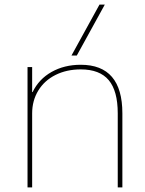

<svg xmlns="http://www.w3.org/2000/svg" viewBox="-20 -810 628 830"><path d="M99 -520H119V-412H121Q148 -468 203 -499Q258 -530 329 -530Q509 -530 509 -320V0H489V-320Q489 -417 450 -463.5Q411 -510 329 -510Q268 -510 220 -486Q172 -462 145.5 -418.5Q119 -375 119 -320V0H99ZM289 -570 410 -790H433L312 -570Z"/></svg>

Font: Enso Thin
Style: Regular
Weight: 100
Designer: Coji Morishita
Foundry: UNDERFOREST DESIGN
Version: Version 1.000